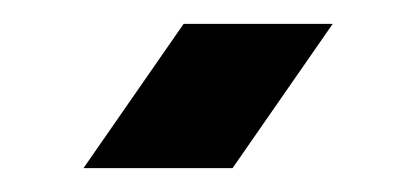

<svg xmlns="http://www.w3.org/2000/svg" viewBox="-20 -891 349 161"><path d="M134 -871H259L175 -750H50Z"/></svg>

Font: Covid19
Style: Regular
Weight: 400
Designer: Peter Wiegel
Foundry: (c) CAT - Ing. Peter Wiegel.  for Rudolf Maass + Partner GmbH
Version: Version 001.000